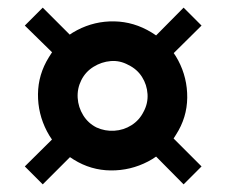

<svg xmlns="http://www.w3.org/2000/svg" viewBox="-20 -508 594 503"><path d="M173 -90Q127 -118 103 -164Q79 -210 79.5 -261.5Q80 -313 108 -358Q136 -405 182 -429Q228 -453 279.5 -452Q331 -451 377 -423Q423 -395 447 -349.5Q471 -304 470.5 -252Q470 -200 441 -155Q414 -109 368 -85Q322 -61 270 -61.5Q218 -62 173 -90ZM92 -25 45 -72 143 -169 189 -122ZM233 -174Q255 -164 279.5 -165.5Q304 -167 324.5 -180Q345 -193 356 -215Q368 -237 366.5 -261.5Q365 -286 352 -306.5Q339 -327 316 -338Q294 -350 270 -348Q246 -346 225 -333Q204 -320 193 -298Q182 -276 183.5 -251.5Q185 -227 198 -206Q211 -185 233 -174ZM143 -345 45 -441 92 -488 189 -391ZM461 -25 365 -122 411 -169 508 -72ZM411 -345 365 -391 461 -488 508 -441Z"/></svg>

Font: Cairo Play Black
Style: Regular
Weight: 900
Version: Version 3.119